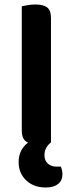

<svg xmlns="http://www.w3.org/2000/svg" viewBox="-20 -635 324 855"><path d="M105 0Q77 -11 77 -54V-607Q86 -609 103 -612Q120 -615 137 -615Q173 -615 190 -602Q207 -589 207 -554V-1Q178 22 178 56Q178 80 193 93.5Q208 107 231 107H251Q258 124 258 141Q258 169 238.5 184.5Q219 200 184 200Q130 200 96.5 168Q63 136 63 87Q63 58 74 36.5Q85 15 105 0Z"/></svg>

Font: Baloo 2 Latin SemiBold
Style: Regular
Weight: 400
Designer: Sarang Kulkarni and Ek Type
Foundry: Ek Type
Version: Version 1.001